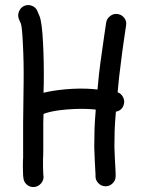

<svg xmlns="http://www.w3.org/2000/svg" viewBox="-20 -707 580 772"><path d="M453.5 -650.5C442.5 -652.2 432.5 -649.7 423.5 -643C414.5 -636.3 409 -627.7 407 -617L399 -563C393.7 -527 388.7 -491.7 384 -457C380 -428.3 376 -391.7 372 -347C366 -347.7 359.7 -348.3 353 -349C319 -351.7 282.7 -351.3 244 -348C208.7 -344.7 179 -340 155 -334C155.7 -347.3 156 -360.3 156 -373C156.7 -429.7 155.7 -483.7 153 -535C150.3 -589.7 145.7 -625.3 139 -642L131 -661C127 -671.7 119.7 -679.2 109 -683.5C98.3 -687.8 88 -687.8 78 -683.5C68 -679.2 60.8 -671.8 56.5 -661.5C52.2 -651.2 52 -640.7 56 -630L64 -612C67.3 -602 70 -575 72 -531C74.7 -481.7 75.7 -429.7 75 -375C74.3 -318.3 73.7 -264.3 73 -213V-108V-73C72.3 -66.3 72 -54 72 -36C72.7 -17.3 73 -5.3 73 0L74 7C74.7 18.3 79.2 27.7 87.5 35C95.8 42.3 105.5 45.7 116.5 45C127.5 44.3 136.8 39.7 144.5 31C152.2 22.3 155.7 12.7 155 2L154 -5C154 -9.7 153.7 -20.3 153 -37V-68C153.7 -74.7 154 -87.7 154 -107V-213C154 -225 154.3 -237 155 -249L170 -254C190 -260 217 -264.3 251 -267C285.7 -269.7 317.7 -270 347 -268C357 -267.3 363 -266.7 365 -266C362.3 -233.3 360.7 -206.7 360 -186C359.3 -155.3 359 -131.3 359 -114C359.7 -97.3 360.3 -80.5 361 -63.5C361.7 -46.5 362.3 -33.7 363 -25C363.7 -17.7 364 -11.7 364 -7V2C364 12.7 368 22 376 30C384 38 393.5 42 404.5 42C415.5 42 425 38 433 30C441 22 445 12.7 445 2V-7C445 -13.7 444.7 -21.3 444 -30C443.3 -38 442.7 -50.2 442 -66.5C441.3 -82.8 440.7 -99.3 440 -116C440 -132 440.3 -154.3 441 -183C441.7 -201.7 443.3 -226.7 446 -258C463.3 -261.3 474 -271.3 478 -288C480.7 -298 479.5 -307.7 474.5 -317C469.5 -326.3 462.3 -332.7 453 -336C457 -381.3 461 -418 465 -446C469 -480 473.7 -515 479 -551L487 -605C489 -615.7 486.7 -625.5 480 -634.5C473.3 -643.5 464.5 -648.8 453.5 -650.5Z"/></svg>

Font: Ruji's Handwriting Font v.2.0
Style: Medium
Weight: 500
Version: Version 2.0